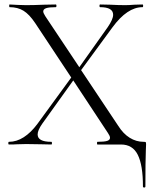

<svg xmlns="http://www.w3.org/2000/svg" viewBox="-20 -645 687 857"><path d="M632 0Q632 15 631 26Q629 74 629 187Q629 192 623.5 192Q618 192 618 187Q618 92 595 46Q572 0 520 0H415Q413 0 413 -6Q413 -12 415 -12Q445 -12 458 -16Q471 -20 471 -30Q471 -38 462 -51L307 -286L168 -92Q148 -63 148 -45Q148 -12 209 -12Q212 -12 212 -6Q212 0 209 0Q179 0 164 -1L97 -2L56 -1Q45 0 20 0Q17 0 17 -6Q17 -12 20 -12Q54 -12 86 -32.5Q118 -53 147 -92L298 -299L137 -542Q111 -581 85 -597Q59 -613 23 -613Q21 -613 21 -619Q21 -625 23 -625Q35 -625 61 -623L97 -622Q129 -622 177 -624L229 -625Q232 -625 232 -619Q232 -613 229 -613Q199 -613 186 -608.5Q173 -604 173 -594Q173 -587 182 -573L334 -345L461 -524Q485 -559 485 -579Q485 -613 427 -613Q424 -613 424 -619Q424 -625 427 -625L472 -624Q510 -622 539 -622Q556 -622 580 -624L616 -625Q619 -625 619 -619Q619 -613 616 -613Q548 -613 482 -523L342 -332L508 -83Q530 -48 559 -30Q588 -12 621 -12Q629 -12 630.5 -10.5Q632 -9 632 0Z"/></svg>

Font: Cormorant Garamond Light
Style: Regular
Weight: 300
Designer: Christian Thalmann (Catharsis Fonts)
Version: Version 3.000